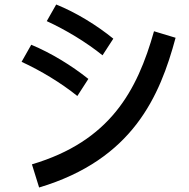

<svg xmlns="http://www.w3.org/2000/svg" viewBox="-20 -805 840 854"><path d="M484 -633C410 -693 319 -749 230 -785L188 -711C273 -672 364 -617 436 -559ZM761 -637 665 -666C590 -400 469 -177 122 -74L154 29C571 -96 691 -377 761 -637ZM373 -454C299 -513 208 -569 119 -606L76 -530C161 -491 252 -436 324 -378Z"/></svg>

Font: Smiley Sans Oblique
Style: Regular
Weight: 400
Italic angle: -8°
Designer: oooooohmygosh, Nagisa Chen, Janine Sui, Heda Shi, Jian Li
Foundry: atelierAnchor
Version: Version 2.0.1